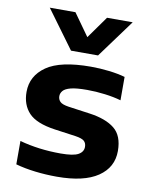

<svg xmlns="http://www.w3.org/2000/svg" viewBox="-90 -875 751 951"><g transform="rotate(10 285.5 -399.0)"><path d="M262 10.5Q206 10.5 152.2 4Q98.5 -2.5 54 -15V-132.5Q150 -106 260.5 -106Q324.5 -106 349.2 -120Q374 -134 374 -159Q374 -177.5 362.8 -188Q351.5 -198.5 318.5 -203.5L211 -218.5Q117.5 -232 79.5 -272.2Q41.5 -312.5 41.5 -377.5Q41.5 -458 111.5 -506.8Q181.5 -555.5 334.5 -555.5Q380 -555.5 426.2 -550Q472.5 -544.5 507 -534.5V-417Q471 -427.5 425.5 -433.2Q380 -439 336 -439Q282 -439 254 -431.8Q226 -424.5 215.5 -412Q205 -399.5 205 -385Q205 -368.5 216 -357.2Q227 -346 260 -341L367.5 -326Q450.5 -314.5 494.2 -279.2Q538 -244 538 -167Q538 -84.5 467.8 -37Q397.5 10.5 262 10.5ZM223 -616.5 82.5 -808H211.5L291 -696.5L370.5 -808H499.5L359 -616.5Z"/></g></svg>

Font: Encode Sans Expanded Expanded
Style: Bold
Weight: 700
Width: 7
Designer: Multiple Designers
Foundry: Impallari Type
Version: Version 3.000; ttfautohint (v1.8.3) -l 8 -r 50 -G 200 -x 14 